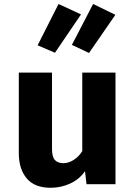

<svg xmlns="http://www.w3.org/2000/svg" viewBox="-20 -899 655 937"><path d="M233.8 -544.6V-171.8Q233.8 -132.3 248.5 -117.4Q263.1 -102.6 289.2 -102.6Q314.4 -102.6 339.5 -118.5Q364.6 -134.4 381.5 -161.5V-544.6H543.6V0H402.1L394.9 -63.6Q367.2 -23.6 322.1 -3.1Q276.9 17.4 227.7 17.4Q148.7 17.4 110.3 -28.5Q71.8 -74.4 71.8 -151.8V-544.6ZM163.6 -677.9 265.6 -879.5 375.4 -828.7 248.2 -641.5ZM330.8 -680 434.4 -879.5 543.1 -826.7 414.4 -640.5Z"/></svg>

Font: FiraCode Nerd Font Mono
Style: Bold
Weight: 700
Monospace: yes
Designer: Carrois Corporate, Edenspiekermann AG, Nikita Prokopov
Foundry: Carrois Corporate, Edenspiekermann AG, Nikita Prokopov
Version: Version 6.002;Nerd Fonts 3.3.0